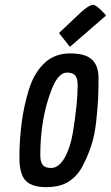

<svg xmlns="http://www.w3.org/2000/svg" viewBox="-20 -764 457 791"><path d="M319.5 -78.5Q298 -38 262.5 -15.5Q227 7 170 7Q113 7 86.5 -19Q60 -45 60 -115.5Q60 -186 69 -256.5Q78 -327 99 -395Q120 -463 162.5 -503.5Q205 -544 268.5 -544Q332 -544 359 -518.5Q386 -493 386 -442Q386 -391 384 -353.5Q382 -316 376 -261Q370 -206 355.5 -162.5Q341 -119 319.5 -78.5ZM190 -72Q223 -72 247 -115.5Q271 -159 281 -222Q300 -342 300 -413Q300 -441 290 -453Q280 -465 256 -465Q220 -465 193 -396Q146 -277 146 -125Q146 -97 156 -84.5Q166 -72 190 -72ZM412 -706Q415 -702 417 -700L268 -571L223 -628L314 -714Q348 -744 363 -744Q378 -744 412 -706Z"/></svg>

Font: Economica
Style: Bold Italic
Weight: 700
Designer: Vicente Lamonaca
Foundry: Vicente Lamonaca
Version: Version 1.100